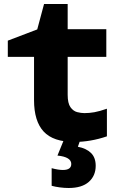

<svg xmlns="http://www.w3.org/2000/svg" viewBox="-20 -699 603 959"><path d="M352 10Q246 10 198 -42Q150 -94 150 -199V-415H19V-496L166 -552L200 -679H318V-553H511V-415H318V-226Q318 -183 332 -163.5Q346 -144 365.5 -139Q385 -134 402 -134Q426 -134 451.5 -138.5Q477 -143 514 -156V-18Q473 -4 432 3Q391 10 352 10ZM323 240Q302 240 279 237Q256 234 238 229V141Q271 150 294 150Q336 150 336 120Q336 85 267 78L300 -3H382L369 34Q411 42 434.5 65Q458 88 458 129Q458 179 423.5 209.5Q389 240 323 240Z"/></svg>

Font: Noto Sans Mono SemiCondensed Black
Style: Regular
Weight: 900
Width: 4
Designer: Monotype Design Team
Foundry: Monotype Imaging Inc.
Version: Version 2.014; ttfautohint (v1.8.4.7-5d5b)